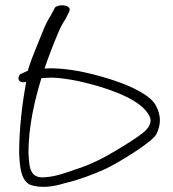

<svg xmlns="http://www.w3.org/2000/svg" viewBox="-20 -662 667 742"><path d="M53 -367C45 -347 67 -340 81 -346C66 -262 54 -166 54 -69C57 -16 60 33 96 52C140 67 188 59 230 46C286 33 338 13 387 -9C433 -30 568 -112 584 -143C593 -161 598 -179 598 -197C598 -215 593 -234 583 -253C563 -293 490 -328 421 -351C357 -372 269 -396 185 -398C175 -398 164 -398 152 -397C168 -444 186 -491 204 -533C212 -553 222 -572 234 -590L248 -618C249 -623 251 -627 247 -632C237 -646 196 -644 191 -630L176 -602C164 -583 154 -563 146 -542C128 -496 106 -448 90 -398C89 -395 89 -388 86 -388L62 -377C57 -375 55 -372 53 -367ZM90 -70C90 -173 113 -271 140 -360C153 -361 167 -362 183 -362C212 -361 246 -356 281 -349C381 -327 496 -289 542 -236C554 -222 562 -209 562 -197C562 -185 557 -173 545 -160C522 -134 388 -54 350 -38C324 -26 300 -16 274 -8C236 5 199 20 153 23C87 30 94 -34 90 -70Z"/></svg>

Font: Stray Cat
Style: SuExt
Weight: 400
Version: Version 1.0